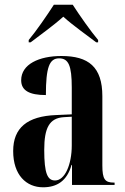

<svg xmlns="http://www.w3.org/2000/svg" viewBox="-20 -786 533 816"><path d="M102 -616V-606H110C149 -636 207 -677 249 -715C291 -677 350 -636 389 -606H397V-616C365 -654 318 -721 289 -766H209C180 -721 134 -654 102 -616ZM163 10C222 10 265 -17 284 -85H286V0H467V-10H464C426 -10 415 -24 415 -83V-377C415 -502 356 -548 241 -548C146 -548 70 -513 70 -445C70 -401 105 -382 175 -382C175 -500 190 -538 231 -538C271 -538 285 -508 285 -414V-300L218 -297C96 -292 36 -243 36 -144C36 -42 92 10 163 10ZM214 -19C182 -19 168 -48 168 -149C168 -243 190 -284 251 -288L285 -290V-168C285 -87 256 -19 214 -19Z"/></svg>

Font: Noto Serif Display ExtraCondensed
Style: Bold
Weight: 700
Width: 2
Designer: Monotype Design Team
Foundry: Monotype Imaging Inc.
Version: Version 2.009